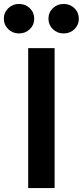

<svg xmlns="http://www.w3.org/2000/svg" viewBox="-73 -961 423 981"><path d="M206 0H71V-715H206ZM252.2 -790.2Q219.4 -790.2 197 -812Q174.6 -833.8 174.6 -864.8Q174.6 -897.2 197 -919Q219.4 -940.8 252.2 -940.8Q285 -940.8 307.4 -919Q329.8 -897.2 329.8 -864.8Q329.8 -833.8 307.4 -812Q285 -790.2 252.2 -790.2ZM24.3 -790.2Q-8.4 -790.2 -30.9 -812Q-53.3 -833.8 -53.3 -864.8Q-53.3 -897.2 -30.9 -919Q-8.4 -940.8 24.3 -940.8Q57.1 -940.8 79.5 -919Q101.9 -897.2 101.9 -864.8Q101.9 -833.8 79.5 -812Q57.1 -790.2 24.3 -790.2Z"/></svg>

Font: Wix Madefor Display
Style: Regular
Weight: 400
Designer: Dalton Maag Ltd
Foundry: Dalton Maag Ltd
Version: Version 3.100